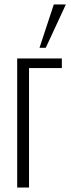

<svg xmlns="http://www.w3.org/2000/svg" viewBox="-20 -840 319 860"><path d="M57 0V-578H257V-535H110V0ZM157 -626 221 -820H275L185 -626Z"/></svg>

Font: Oswald ExtraLight
Style: Regular
Weight: 250
Designer: Vernon Adams
Foundry: Vernon Adams
Version: Version 4.103;gftools[0.9.33.dev8+g029e19f]